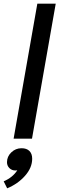

<svg xmlns="http://www.w3.org/2000/svg" viewBox="-60 -754 323 1044"><path d="M143 -734H243L114 0H14ZM-40 232Q9 211 34 172L24 173Q4 173 -9 160Q-22 147 -22 128Q-22 97 1.5 74.5Q25 52 57 52Q85 52 100 67Q115 82 115 109Q115 158 76 202Q37 246 -21 270Z"/></svg>

Font: Niramit Medium
Style: Italic
Weight: 500
Italic angle: -10°
Designer: Katatrad Aksorn Co.,Ltd.
Foundry: Cadson Demak Co.,Ltd.
Version: Version 1.000; ttfautohint (v1.6)